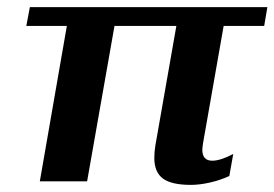

<svg xmlns="http://www.w3.org/2000/svg" viewBox="-20 -510 772 540"><path d="M414 -66Q414 -82 417 -101L476 -437H302L225 0H92L168 -437H54L64 -490H732L723 -437H609L551 -107Q549 -93 549 -89Q549 -58 577 -58Q600 -58 636 -77L625 -15Q599 -3 570 3.5Q541 10 517 10Q462 10 438 -8Q414 -26 414 -66Z"/></svg>

Font: Fahkwang SemiBold
Style: Italic
Weight: 600
Italic angle: -10°
Version: Version 1.000; ttfautohint (v1.6)